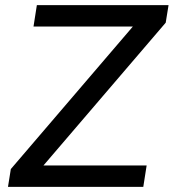

<svg xmlns="http://www.w3.org/2000/svg" viewBox="-20 -725 674 745"><path d="M11 0 22 -69 528 -660 532 -622H110L123 -705H634L623 -637L117 -46L112 -83H549L536 0Z"/></svg>

Font: Nunito Sans 10pt Medium
Style: Italic
Weight: 500
Italic angle: -9°
Designer: Vernon Adams
Foundry: Vernon Adams
Version: Version 3.101;gftools[0.9.27]